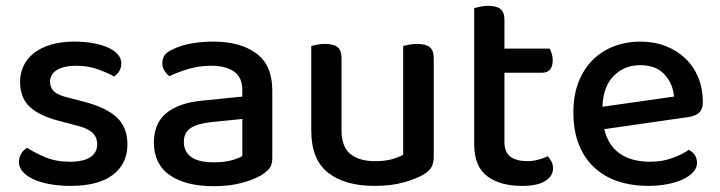

<svg xmlns="http://www.w3.org/2000/svg" viewBox="-20 -625 2474 660"><path d="M223 14Q184 14 151 8Q118 2 94.5 -9Q71 -20 58 -35Q45 -50 45 -68Q45 -83 52.5 -96Q60 -109 73 -117Q101 -99 137 -84Q173 -69 221 -69Q266 -69 290 -84.5Q314 -100 314 -129Q314 -154 297.5 -169Q281 -184 249 -192L181 -210Q113 -228 81 -259Q49 -290 49 -344Q49 -373 61 -398.5Q73 -424 96.5 -442.5Q120 -461 155 -471.5Q190 -482 235 -482Q271 -482 300.5 -476.5Q330 -471 351.5 -461.5Q373 -452 385 -438Q397 -424 397 -408Q397 -392 390 -380.5Q383 -369 372 -362Q354 -373 318.5 -386Q283 -399 242 -399Q200 -399 176 -384.5Q152 -370 152 -344Q152 -324 165.5 -311Q179 -298 212 -290L270 -275Q346 -255 382 -221Q418 -187 418 -129Q418 -62 368 -24Q318 14 223 14Z M813 -89V-216L704 -205Q658 -200 635 -184.5Q612 -169 612 -137Q612 -104 637 -85.5Q662 -67 715 -67Q750 -67 776 -74Q802 -81 813 -89ZM916 -314V-81Q916 -58 905.5 -45.5Q895 -33 877 -22Q851 -7 810 4Q769 15 715 15Q618 15 563.5 -23Q509 -61 509 -135Q509 -201 551.5 -236Q594 -271 674 -279L813 -293V-315Q813 -359 784.5 -379Q756 -399 705 -399Q665 -399 628 -388Q591 -377 562 -363Q552 -371 545 -382.5Q538 -394 538 -408Q538 -425 546.5 -436Q555 -447 573 -455Q601 -469 637 -475.5Q673 -482 713 -482Q806 -482 861 -441.5Q916 -401 916 -314Z M1050 -467Q1057 -469 1070 -471.5Q1083 -474 1098 -474Q1127 -474 1140.5 -463Q1154 -452 1154 -425V-178Q1154 -120 1184.5 -95.5Q1215 -71 1269 -71Q1304 -71 1328 -78Q1352 -85 1366 -93V-467Q1374 -469 1386.5 -471.5Q1399 -474 1414 -474Q1443 -474 1457 -463Q1471 -452 1471 -425V-88Q1471 -66 1464 -52Q1457 -38 1436 -25Q1410 -10 1367.5 2Q1325 14 1268 14Q1165 14 1107.5 -31.5Q1050 -77 1050 -176Z M1714 -137Q1714 -101 1735 -86Q1756 -71 1794 -71Q1811 -71 1830 -76Q1849 -81 1863 -88Q1870 -80 1875.5 -70Q1881 -60 1881 -46Q1881 -20 1854.5 -3Q1828 14 1774 14Q1699 14 1654.5 -19.5Q1610 -53 1610 -130V-597Q1617 -599 1630 -602Q1643 -605 1658 -605Q1687 -605 1700.5 -594Q1714 -583 1714 -557V-458H1869Q1873 -452 1876.5 -441Q1880 -430 1880 -418Q1880 -375 1843 -375H1714V-137Z M2057 -181Q2071 -124 2111.5 -96.5Q2152 -69 2215 -69Q2257 -69 2292 -82Q2327 -95 2348 -110Q2376 -94 2376 -65Q2376 -48 2363 -33.5Q2350 -19 2327.5 -8.5Q2305 2 2274.5 8Q2244 14 2209 14Q2151 14 2103.5 -2Q2056 -18 2022 -50Q1988 -82 1969.5 -129Q1951 -176 1951 -238Q1951 -298 1969 -343.5Q1987 -389 2018 -419.5Q2049 -450 2091 -466Q2133 -482 2181 -482Q2229 -482 2268.5 -466.5Q2308 -451 2336.5 -423.5Q2365 -396 2380.5 -358Q2396 -320 2396 -275Q2396 -250 2384 -238.5Q2372 -227 2349 -223ZM2051 -258 2297 -293Q2293 -338 2264 -369.5Q2235 -401 2181 -401Q2126 -401 2089.5 -364Q2053 -327 2051 -258Z"/></svg>

Font: Baloo 2 Latin Medium
Style: Regular
Weight: 500
Designer: Sarang Kulkarni and Ek Type
Foundry: Ek Type
Version: Version 1.001